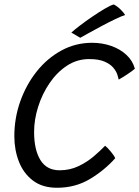

<svg xmlns="http://www.w3.org/2000/svg" viewBox="-20 -860 641 884"><path d="M510.5 -131.5Q460.5 -75.5 393.5 -35.5Q326.5 4.5 242.5 4.5Q175 4.5 131.5 -28.8Q88 -62 67 -116Q46 -170 46 -233Q46 -316 73.2 -393Q100.5 -470 149 -531Q197.5 -592 262.8 -627.5Q328 -663 404 -663Q451 -663 492.2 -648.5Q533.5 -634 562.2 -607.2Q591 -580.5 601 -543.5Q588.5 -532.5 564.8 -517Q541 -501.5 526.5 -493.5Q525 -501.5 520 -517Q515 -532.5 501.2 -548.8Q487.5 -565 461 -576.5Q434.5 -588 390.5 -588Q334.5 -588 288.2 -557.5Q242 -527 208 -477Q174 -427 155.5 -368Q137 -309 137 -252.5Q137 -170.5 166 -123.2Q195 -76 254.5 -76Q301.5 -76 341 -94.8Q380.5 -113.5 411.5 -140Q442.5 -166.5 464 -189Q474 -181.5 490 -162.2Q506 -143 510.5 -131.5ZM504 -839.5Q521 -830.5 536 -815.5Q551 -800.5 556 -791Q539 -785.5 509.2 -771.2Q479.5 -757 446.8 -739.5Q414 -722 387.2 -707Q360.5 -692 349.5 -686L308.5 -710Q322 -722.5 348.2 -742.5Q374.5 -762.5 405.2 -783.5Q436 -804.5 462.8 -820.2Q489.5 -836 504 -839.5Z"/></svg>

Font: Grandstander Light
Style: Italic
Weight: 300
Italic angle: -15°
Designer: Tyler Finck
Foundry: Etcetera Type Co
Version: Version 1.200; ttfautohint (v1.8.3)